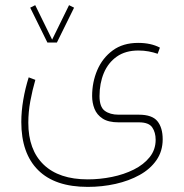

<svg xmlns="http://www.w3.org/2000/svg" viewBox="-20 -482 717 748"><path d="M164.6 -316.4 97.7 -452.1 117.2 -461.9 183.1 -327.6 249 -461.9 268.6 -452.1 201.7 -316.4ZM321.8 246.1Q194.3 246.1 128.7 180.9Q63 115.7 63 -6.8Q63 -48.3 70.6 -92.8Q78.1 -137.2 91.8 -180.7L117.7 -170.9Q106 -130.4 98.1 -87.9Q90.3 -45.4 90.3 -3.9Q90.3 102.1 150.1 159.4Q210 216.8 321.8 216.8Q369.1 216.8 416 207.3Q462.9 197.8 501.5 178.5Q540 159.2 563.2 130.1Q586.4 101.1 586.4 62.5Q586.4 33.7 573 14.2Q559.6 -5.4 521 -5.4H441.9Q402.3 -5.4 379.9 -20Q357.4 -34.7 348.1 -58.1Q338.9 -81.5 338.9 -107.9Q338.9 -162.1 359.1 -209.2Q379.4 -256.3 419.2 -285.6Q459 -314.9 518.1 -314.9Q568.4 -314.9 603 -296.4L594.2 -272.5Q577.6 -278.3 559.1 -281.7Q540.5 -285.2 519 -285.2Q468.8 -285.2 435.1 -261.5Q401.4 -237.8 384.5 -197.5Q367.7 -157.2 367.7 -107.4Q367.7 -65.4 388.2 -50.3Q408.7 -35.2 441.9 -35.2H521Q572.8 -35.2 593.3 -9.8Q613.8 15.6 613.8 60.5Q613.8 106.9 589.6 141.8Q565.4 176.8 523.9 199.7Q482.4 222.7 430.2 234.4Q377.9 246.1 321.8 246.1Z"/></svg>

Font: Vazirmatn RD FD Thin
Style: Regular
Weight: 100
Designer: Saber Rastikerdar
Foundry: Saber Rastikerdar
Version: Version 33.003